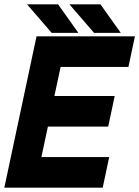

<svg xmlns="http://www.w3.org/2000/svg" viewBox="-37 -868 644 888"><path d="M-17 0 132 -700H587L557 -558.5H243.5L214.5 -424H493.5L463.5 -282.5H184.5L154.5 -141.5H468L438 0ZM70.5 -71H388H70.5L130.5 -353.5H413H130.5L189.5 -629.5H507H189.5ZM521.5 -716H398L284 -848H427.5ZM433.5 -750 387 -813H387.5L434 -750ZM325.5 -716H202L88 -848H231.5ZM237.5 -750 191 -813H191.5L238 -750Z"/></svg>

Font: Tourney Black
Style: Italic
Weight: 900
Italic angle: -12°
Version: Version 1.015